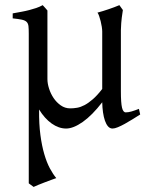

<svg xmlns="http://www.w3.org/2000/svg" viewBox="-20 -489 580 753"><path d="M529.8 -40Q515.1 -30.8 499.5 -21Q483.9 -11.2 469.2 -3.2Q454.6 4.9 442.1 10Q429.7 15.1 421.4 15.1Q411.1 15.1 403.8 6.8Q396.5 -1.5 391.6 -15.6Q386.7 -29.8 384 -48.3Q381.3 -66.9 380.9 -87.9Q341.3 -36.6 304.4 -10.7Q267.6 15.1 239.3 15.1Q210.4 15.1 182.6 -4.6Q154.8 -24.4 133.3 -59.6V-56.6Q132.8 -2.4 138.4 40Q144 82.5 153.6 115.2Q163.1 147.9 175.5 171.1Q188 194.3 200.7 209.5Q193.4 211.9 180.9 216.6Q168.5 221.2 155 226.3Q141.6 231.4 129.6 236.3Q117.7 241.2 111.8 244.1L92.8 230V-356.9Q92.8 -376 91.6 -386.7Q90.3 -397.5 84.2 -403.3Q78.1 -409.2 65.4 -411.9Q52.7 -414.6 29.8 -417V-436.5Q48.8 -439.9 64.7 -442.9Q80.6 -445.8 94.7 -449.5Q108.9 -453.1 121.8 -457.5Q134.8 -461.9 147.5 -468.8Q147.5 -468.8 149.7 -466.3Q151.9 -463.9 154.8 -460.7Q157.7 -457.5 160.9 -453.9Q164.1 -450.2 166 -447.8V-178.7Q166 -161.6 172.4 -141.6Q178.7 -121.6 190.2 -104.5Q201.7 -87.4 218.3 -75.7Q234.9 -64 255.4 -64Q268.6 -64 282.5 -66.4Q296.4 -68.8 311.8 -76.9Q327.1 -85 344.2 -99.9Q361.3 -114.7 380.9 -140.1V-365.2Q380.9 -373 379.2 -384Q377.4 -395 374.8 -405.8Q372.1 -416.5 368.9 -425.8Q365.7 -435.1 362.3 -439.5Q383.8 -445.3 406 -452.9Q428.2 -460.4 448.2 -468.8L461.9 -449.7Q460 -437 457.5 -419.2Q455.1 -401.4 454.1 -370.6V-130.9Q454.1 -85.4 458.5 -66.9Q462.9 -48.3 473.1 -48.3Q483.9 -48.3 496.3 -52Q508.8 -55.7 524.9 -62Z"/></svg>

Font: GentiumAlt
Style: Regular
Weight: 400
Designer: J. Victor Gaultney
Version: Version 1.02; 2005; OFL release